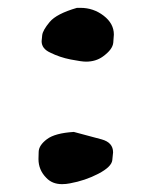

<svg xmlns="http://www.w3.org/2000/svg" viewBox="-20 -531 380 489"><path d="M138 -62Q113 -62 98 -78Q78 -98 78 -126Q78 -128 78.5 -144.5Q79 -161 99.5 -176.5Q120 -192 168 -195L239 -176Q268 -168 268 -143Q268 -140 266 -123Q264 -106 230.5 -88.5Q197 -71 158 -64Q148 -62 138 -62ZM199 -374Q188 -374 160 -379.5Q132 -385 108 -397Q86 -407 86 -426Q86 -429 87.5 -441.5Q89 -454 106.5 -475Q124 -496 176 -511H185Q218 -511 244 -491Q270 -471 270 -443Q270 -440 268.5 -422.5Q267 -405 242 -387Q224 -374 199 -374Z"/></svg>

Font: Xiangcui Kesong Xiangcui Kesong
Style: Regular
Weight: 400
Version: Version 1.501;March 28, 2024;FontCreator 14.0.0.2814 64-bit